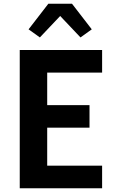

<svg xmlns="http://www.w3.org/2000/svg" viewBox="-20 -1001 640 1021"><path d="M85 0V-735H523V-615H231V-442H456V-322H231V-120H523V0ZM192 -802 132 -845 237 -981H363L468 -845L408 -802L300 -916Z"/></svg>

Font: Iosevka Aile Heavy
Style: Regular
Weight: 900
Designer: Belleve Invis
Foundry: Belleve Invis
Version: Version 31.1.0; ttfautohint (v1.8.4)